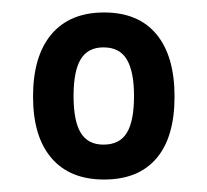

<svg xmlns="http://www.w3.org/2000/svg" viewBox="-20 -728 332 308"><path d="M147 -440Q92 -440 62.5 -474.5Q33 -509 33 -573Q33 -638 62.5 -673Q92 -708 147 -708Q202 -708 231 -673Q260 -638 260 -573Q260 -508 231 -474Q202 -440 147 -440ZM146 -496Q172 -496 183.5 -515Q195 -534 195 -574Q195 -613 183.5 -632.5Q172 -652 146 -652Q121 -652 109.5 -633Q98 -614 98 -574Q98 -534 109.5 -515Q121 -496 146 -496Z"/></svg>

Font: Asap Condensed VF Beta
Style: Regular
Weight: 400
Designer: Pablo Cosgaya
Foundry: Omnibus-Type
Version: Version 1.008